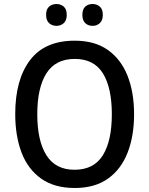

<svg xmlns="http://www.w3.org/2000/svg" viewBox="-20 -994 744 958"><path d="M649 -424Q649 -315 616.5 -232Q584 -149 518.5 -102.5Q453 -56 353 -56Q251 -56 185 -103Q119 -150 87.5 -233Q56 -316 56 -425Q56 -596 129.5 -693.5Q203 -791 353 -791Q453 -791 518.5 -744.5Q584 -698 616.5 -615.5Q649 -533 649 -424ZM166 -424Q166 -292 211.5 -219.5Q257 -147 352 -147Q448 -147 493 -219Q538 -291 538 -424Q538 -556 493.5 -628Q449 -700 353 -700Q257 -700 211.5 -628Q166 -556 166 -424ZM210 -920Q210 -948 225 -961Q240 -974 262 -974Q283 -974 298 -961Q313 -948 313 -920Q313 -892 298 -878.5Q283 -865 262 -865Q240 -865 225 -878.5Q210 -892 210 -920ZM391 -920Q391 -948 405.5 -961Q420 -974 442 -974Q463 -974 478 -961Q493 -948 493 -920Q493 -892 478 -878.5Q463 -865 442 -865Q420 -865 405.5 -878.5Q391 -892 391 -920Z"/></svg>

Font: Noto Sans Malayalam UI SemiCondensed Medium
Style: Regular
Weight: 500
Width: 4
Designer: Jelle Bosma - Monotype Design Team
Foundry: Monotype Imaging Inc.
Version: Version 2.104; ttfautohint (v1.8.4.7-5d5b)